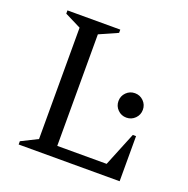

<svg xmlns="http://www.w3.org/2000/svg" viewBox="-119 -774 871 888"><g transform="rotate(20 316.0 -330.0)"><path d="M65 0V-16L145 -56V-604L65 -644V-660H325V-644L235 -604V-55H478L546 -222H562V0ZM490 -287Q465 -287 447.5 -304.5Q430 -322 430 -347Q430 -372 447.5 -389.5Q465 -407 490 -407Q515 -407 532.5 -389.5Q550 -372 550 -347Q550 -322 532.5 -304.5Q515 -287 490 -287Z"/></g></svg>

Font: Spectral
Style: Regular
Weight: 400
Designer: Jean-Baptiste Levee
Foundry: Production Type
Version: Version 2.001